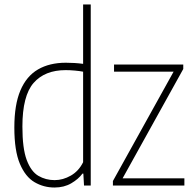

<svg xmlns="http://www.w3.org/2000/svg" viewBox="-20 -828 868 857"><path d="M223 9Q175 9 134.2 -14.8Q93.5 -38.5 68.8 -96.8Q44 -155 44 -259Q44 -360.5 71 -424.2Q98 -488 149.5 -518Q201 -548 274 -548Q292 -548 312.5 -546.8Q333 -545.5 351 -543V-808H385V0H355L352 -53H348Q330 -28.5 298 -9.8Q266 9 223 9ZM224 -24Q261 -24 296.2 -44.2Q331.5 -64.5 351 -104V-508Q336 -511 314 -513Q292 -515 273 -515Q180 -515 130 -457.8Q80 -400.5 80 -263Q80 -165.5 99.2 -114Q118.5 -62.5 151.2 -43.2Q184 -24 224 -24ZM484 0V-20L762 -521V-508H489V-540H798V-520L520 -19V-32H803V0Z"/></svg>

Font: Encode Sans Condensed Thin
Style: Regular
Weight: 100
Width: 3
Designer: Multiple Designers
Foundry: Impallari Type
Version: Version 3.002